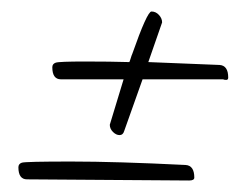

<svg xmlns="http://www.w3.org/2000/svg" viewBox="-20 -472 417 334"><path d="M318 -163Q318 -158 309 -158L27 -160Q12 -160 12 -181Q12 -187 18 -189Q24 -191 103.5 -191Q183 -191 303 -185Q318 -184 318 -163ZM377 -337Q377 -333 373.5 -333Q370 -333 368 -334H228L196 -244Q194 -237 188 -237Q182 -237 176.5 -242.5Q171 -248 171 -255Q193 -327 195 -334H86Q71 -334 71 -355Q71 -361 77 -363Q83 -365 127.5 -365Q172 -365 205 -364Q206 -366 207.5 -371Q209 -376 210 -378Q236 -452 243.5 -452Q251 -452 256.5 -446Q262 -440 262 -433L238 -364L362 -359Q377 -358 377 -337Z"/></svg>

Font: Mrs Saint Delafield
Style: Regular
Weight: 400
Designer: Alejandro Paul
Foundry: Alejandro Paul
Version: Version 1.000